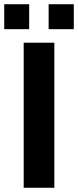

<svg xmlns="http://www.w3.org/2000/svg" viewBox="-45 -888 369 908"><path d="M67 0V-686H212V0ZM185 -750V-868H304V-750ZM-25 -750V-868H93V-750Z"/></svg>

Font: Archivo VF Beta
Style: Regular
Weight: 400
Designer: Hector Gatti
Foundry: Omnibus-Type
Version: Version 1.002